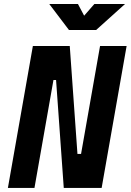

<svg xmlns="http://www.w3.org/2000/svg" viewBox="-20 -918 639 938"><path d="M291.5 0H476.6L598.6 -693.4H468.8L376 -166H358.4L320.8 -693.4H140.6L18.6 0H148.4L241.2 -527.3H253.9ZM316.9 -771.5H449.7L590.8 -898.4H440.9L391.1 -841.3L360.8 -898.4H220.7Z"/></svg>

Font: Cascadia Mono NF
Style: Bold Italic
Weight: 700
Italic angle: -10°
Monospace: yes
Designer: Aaron Bell
Foundry: Saja Typeworks
Version: Version 2404.023